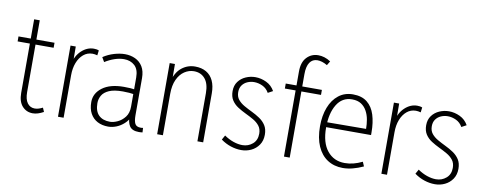

<svg xmlns="http://www.w3.org/2000/svg" viewBox="-68 -1168 3807 1512"><g transform="rotate(10 1835.0 -412.5)"><path d="M238 8Q187 8 154 -28.5Q121 -65 121 -135V-723H166V-149Q166 -91 188 -61.5Q210 -32 247 -32Q262 -32 277 -36.5Q292 -41 310 -50L324 -18Q300 -5 279 1.5Q258 8 238 8ZM23 -529V-569H311V-529Z M439 0V-569H481L482 -423H467Q482 -494 526.5 -535.5Q571 -577 625 -577Q635 -577 645 -575.5Q655 -574 665 -570L660 -530Q639 -536 621 -536Q580 -536 549 -510Q518 -484 501 -440Q484 -396 484 -340V0Z M992 -115 1013 -109Q996 -70 967.5 -44Q939 -18 906 -5Q873 8 841 8Q792 8 755 -11.5Q718 -31 697.5 -68.5Q677 -106 677 -160Q677 -230 738.5 -276Q800 -322 910 -322Q939 -322 961.5 -320.5Q984 -319 1007 -314V-277Q982 -281 959.5 -283Q937 -285 908 -285Q838 -285 798.5 -267.5Q759 -250 742.5 -221.5Q726 -193 726 -160Q726 -96 758 -64Q790 -32 849 -32Q876 -32 909.5 -47.5Q943 -63 967.5 -95Q992 -127 992 -178V-411Q992 -476 958.5 -506.5Q925 -537 873 -537Q838 -537 799 -524Q760 -511 722 -487L701 -523Q742 -550 788 -563.5Q834 -577 874 -577Q919 -577 956.5 -559.5Q994 -542 1016 -506Q1038 -470 1038 -414V-117Q1038 -72 1049.5 -50Q1061 -28 1096 -28Q1101 -28 1105 -28.5Q1109 -29 1114 -30L1116 6Q1109 7 1101.5 7.5Q1094 8 1087 8Q1033 8 1012.5 -22.5Q992 -53 992 -115Z M1554 0V-385Q1554 -461 1521 -500Q1488 -539 1432 -539Q1392 -539 1356.5 -515.5Q1321 -492 1299.5 -445.5Q1278 -399 1278 -331V0H1232V-569H1274L1275 -423H1260Q1282 -503 1328.5 -540Q1375 -577 1435 -577Q1487 -577 1524 -555.5Q1561 -534 1580.5 -492.5Q1600 -451 1600 -391V0Z M1905 8Q1863 8 1820.5 -6Q1778 -20 1741 -47L1761 -83Q1797 -58 1835 -45Q1873 -32 1907 -32Q1954 -32 1988.5 -61.5Q2023 -91 2023 -143Q2023 -181 2004 -205.5Q1985 -230 1954.5 -247.5Q1924 -265 1890.5 -281Q1857 -297 1826.5 -316.5Q1796 -336 1777 -365Q1758 -394 1758 -438Q1758 -483 1781 -514Q1804 -545 1840.5 -561Q1877 -577 1917 -577Q1962 -577 2005 -556.5Q2048 -536 2072 -493L2033 -472Q2014 -506 1981 -521.5Q1948 -537 1914 -537Q1886 -537 1860.5 -526Q1835 -515 1819 -493Q1803 -471 1803 -438Q1803 -402 1822 -378.5Q1841 -355 1871.5 -337.5Q1902 -320 1935.5 -304Q1969 -288 1999.5 -267.5Q2030 -247 2049 -217.5Q2068 -188 2068 -143Q2068 -95 2044.5 -61Q2021 -27 1984 -9.5Q1947 8 1905 8Z M2246 0V-681Q2246 -755 2283 -794Q2320 -833 2375 -833Q2399 -833 2424 -825.5Q2449 -818 2474 -801L2454 -768Q2432 -781 2412 -787Q2392 -793 2375 -793Q2335 -793 2313.5 -761Q2292 -729 2292 -667V0ZM2160 -529V-569H2449V-529Z M2717 8Q2647 8 2594.5 -26Q2542 -60 2513 -125.5Q2484 -191 2484 -285Q2484 -370 2509.5 -436Q2535 -502 2583 -539.5Q2631 -577 2697 -577Q2768 -577 2811 -542.5Q2854 -508 2873 -447Q2892 -386 2892 -308V-286H2510V-325L2845 -327Q2845 -364 2838.5 -401Q2832 -438 2815 -469Q2798 -500 2769.5 -518.5Q2741 -537 2697 -537Q2618 -537 2575.5 -467Q2533 -397 2533 -283Q2533 -162 2585.5 -97.5Q2638 -33 2725 -33Q2760 -33 2794 -41.5Q2828 -50 2865 -68L2880 -33Q2837 -13 2796 -2.5Q2755 8 2717 8Z M3025 0V-569H3067L3068 -423H3053Q3068 -494 3112.5 -535.5Q3157 -577 3211 -577Q3221 -577 3231 -575.5Q3241 -574 3251 -570L3246 -530Q3225 -536 3207 -536Q3166 -536 3135 -510Q3104 -484 3087 -440Q3070 -396 3070 -340V0Z M3453 8Q3411 8 3368.5 -6Q3326 -20 3289 -47L3309 -83Q3345 -58 3383 -45Q3421 -32 3455 -32Q3502 -32 3536.5 -61.5Q3571 -91 3571 -143Q3571 -181 3552 -205.5Q3533 -230 3502.5 -247.5Q3472 -265 3438.5 -281Q3405 -297 3374.5 -316.5Q3344 -336 3325 -365Q3306 -394 3306 -438Q3306 -483 3329 -514Q3352 -545 3388.5 -561Q3425 -577 3465 -577Q3510 -577 3553 -556.5Q3596 -536 3620 -493L3581 -472Q3562 -506 3529 -521.5Q3496 -537 3462 -537Q3434 -537 3408.5 -526Q3383 -515 3367 -493Q3351 -471 3351 -438Q3351 -402 3370 -378.5Q3389 -355 3419.5 -337.5Q3450 -320 3483.5 -304Q3517 -288 3547.5 -267.5Q3578 -247 3597 -217.5Q3616 -188 3616 -143Q3616 -95 3592.5 -61Q3569 -27 3532 -9.5Q3495 8 3453 8Z"/></g></svg>

Font: Yaldevi ExtraLight ExtraLight
Style: Regular
Weight: 250
Version: Version 1.100